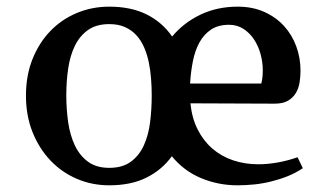

<svg xmlns="http://www.w3.org/2000/svg" viewBox="-20 -535 981 574"><path d="M689.5 19Q632.8 19 581.3 -2.4Q529.8 -23.9 493.7 -67.9Q464.4 -27.3 418.2 -4.2Q372.1 19 306.6 19Q254.9 19 209.5 -0.5Q164.1 -20 130.4 -55.7Q96.7 -91.3 77.1 -140.4Q57.6 -189.5 57.6 -249Q57.6 -309.1 77.1 -358.2Q96.7 -407.2 130.4 -442.1Q164.1 -477.1 209.5 -496.1Q254.9 -515.1 306.6 -515.1Q372.1 -515.1 418.7 -491.7Q465.3 -468.3 494.6 -425.8Q529.3 -467.3 579.3 -491.2Q629.4 -515.1 690.4 -515.1Q734.9 -515.1 769.8 -499.5Q804.7 -483.9 828.9 -457.5Q853 -431.2 865.7 -396.5Q878.4 -361.8 878.4 -324.2Q878.4 -306.6 875.7 -289.1Q873 -271.5 864.7 -257.3Q856.4 -243.2 841.3 -234.1Q826.2 -225.1 801.3 -225.1L549.3 -226.1Q553.7 -182.1 570.8 -148.2Q587.9 -114.3 614.5 -91.1Q641.1 -67.9 676.3 -55.9Q711.4 -43.9 752.4 -43.9Q779.8 -43.9 809.3 -49.1Q838.9 -54.2 869.6 -64.9L885.3 -32.2Q864.3 -18.1 840.6 -8.5Q816.9 1 791.5 7.3Q766.1 13.7 740.2 16.4Q714.4 19 689.5 19ZM178.2 -250Q178.2 -208.5 183.8 -169.4Q189.5 -130.4 203.9 -100.1Q218.3 -69.8 243.2 -51.5Q268.1 -33.2 306.6 -33.2Q346.2 -33.2 371.1 -51.5Q396 -69.8 409.9 -100.1Q423.8 -130.4 428.7 -169.4Q433.6 -208.5 433.6 -250Q433.6 -274.4 431.6 -299.8Q429.7 -325.2 424.8 -348.9Q419.9 -372.6 410.9 -393.3Q401.9 -414.1 387.9 -429.4Q374 -444.8 354 -453.9Q334 -462.9 306.6 -462.9Q268.1 -462.9 243.2 -445.3Q218.3 -427.7 203.9 -398.2Q189.5 -368.7 183.8 -330.1Q178.2 -291.5 178.2 -250ZM761.2 -285.2Q763.7 -294.9 764.6 -304.7Q765.6 -314.5 765.6 -325.2Q765.6 -349.1 759 -373.3Q752.4 -397.5 739.5 -417Q726.6 -436.5 707.8 -448.7Q689 -460.9 664.6 -460.9Q632.3 -460.9 610.8 -446.5Q589.4 -432.1 576.2 -408Q563 -383.8 556.6 -351.8Q550.3 -319.8 548.3 -285.2Z"/></svg>

Font: Artifika
Style: Medium
Weight: 500
Designer: Yulya Zhdanova | Cyreal.org
Foundry: Yulya Zhdanova | Cyreal
Version: Version 1.000